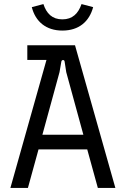

<svg xmlns="http://www.w3.org/2000/svg" viewBox="-20 -922 607 942"><path d="M31 0H117L169 -189H408L460 0H546L348 -700H114V-628H208ZM286 -772C367 -772 418 -816 437 -887L380 -902C364 -856 336 -827 286 -827C236 -827 208 -856 193 -902L136 -887C154 -816 206 -772 286 -772ZM188 -261 272 -568 281 -620C283 -630 296 -630 297 -620L305 -568L389 -261Z"/></svg>

Font: Finlandica
Style: Regular
Weight: 400
Designer: Niklas Ekholm, Juho Hiilivirta, Jaakko Suomalainen
Foundry: Helsinki Type Studio
Version: Version 2.000;Glyphs 3.2 (3202)